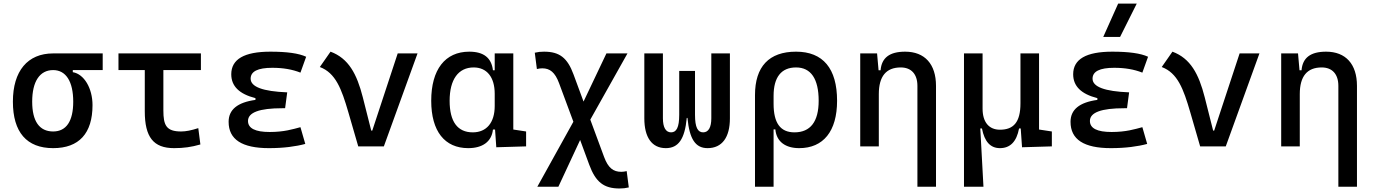

<svg xmlns="http://www.w3.org/2000/svg" viewBox="-20 -815 7657 1069"><path d="M275.9 9.8C419.9 9.8 495.1 -72.3 495.1 -229.5C495.1 -323.7 448.2 -402.8 385.3 -413.1V-424.8H551.8V-517.6H275.9C133.8 -517.6 51.8 -419.9 51.8 -249C51.8 -79.1 128.4 9.8 275.9 9.8ZM275.9 -83C199.2 -83 159.2 -140.1 159.2 -249C159.2 -361.3 201.2 -424.8 275.9 -424.8C347.2 -424.8 387.7 -361.3 387.7 -249C387.7 -140.1 349.1 -83 275.9 -83Z M949.2 9.8C1002 9.8 1045.4 3.9 1095.7 -10.7L1084 -101.6C1044.4 -88.9 1015.1 -83 988.3 -83C905.3 -83 889.6 -118.2 889.6 -200.2V-424.8H1098.6V-517.6H639.6V-424.8H786.1V-195.3C786.1 -51.8 834 9.8 949.2 9.8Z M1477.5 9.8C1559.1 9.8 1627.4 0.5 1679.7 -13.7L1652.8 -106.9C1610.8 -95.7 1562 -80.1 1481.4 -80.1C1400.9 -80.1 1360.8 -100.6 1360.8 -141.6C1360.8 -189 1424.3 -212.4 1551.8 -212.4H1567.4L1579.1 -300.8C1442.9 -306.2 1375.5 -331.5 1375.5 -377C1375.5 -417.5 1415.5 -437.5 1496.1 -437.5C1555.7 -437.5 1607.4 -428.7 1652.8 -410.6L1684.6 -499C1643.6 -518.1 1577.6 -527.3 1485.4 -527.3C1339.8 -527.3 1267.6 -485.4 1267.6 -401.4C1267.6 -335.4 1312 -291.5 1402.3 -268.6V-258.8C1302.2 -245.1 1252.9 -204.6 1252.9 -136.7C1252.9 -38.6 1327.1 9.8 1477.5 9.8Z M1974.6 0H2117.2L2304.7 -517.6H2194.3L2052.7 -87.9H2046.9L2000 -273.4C1966.8 -403.8 1920.4 -490.2 1820.3 -527.3L1760.7 -441.9C1848.6 -408.7 1881.3 -321.3 1919.4 -190.4Z M2586.9 9.8C2665 9.8 2717.3 -24.9 2724.6 -93.8H2736.3L2743.2 4.9L2909.2 0V-83L2837.9 -93.8V-517.6H2734.4V-423.8H2724.6C2716.3 -493.2 2672.9 -527.3 2592.8 -527.3C2458 -527.3 2380.9 -427.7 2380.9 -253.9C2380.9 -84 2456.1 9.8 2586.9 9.8ZM2734.4 -224.6C2734.4 -132.3 2689 -78.1 2612.3 -78.1C2527.3 -78.1 2483.4 -137.7 2483.4 -253.9C2483.4 -372.1 2531.7 -439.5 2617.2 -439.5C2690.9 -439.5 2734.4 -385.3 2734.4 -293Z M3429.2 234.4C3448.7 234.4 3462.4 232.9 3481 228.5L3469.2 137.7C3456.5 140.6 3448.2 141.6 3439 141.6C3395 141.6 3366.2 120.6 3343.3 58.6L3266.6 -148.9L3473.6 -517.6H3356.4L3229 -249.5L3173.3 -400.4C3139.2 -493.2 3095.2 -527.3 3009.3 -527.3C2989.7 -527.3 2976.1 -525.9 2957.5 -521.5L2969.2 -430.7C2981.9 -433.6 2990.2 -434.6 2999.5 -434.6C3041.5 -434.6 3070.3 -412.6 3092.8 -351.6L3172.4 -137.2L2971.7 224.6H3088.9L3210 -35.6L3260.7 102.1C3296.4 198.7 3341.8 234.4 3429.2 234.4Z M3919.4 9.8C4000.5 9.8 4043.9 -50.3 4043.9 -156.2V-517.6H3940.4V-156.2C3940.4 -106.4 3924.8 -78.1 3895 -78.1C3865.2 -78.1 3849.6 -105 3849.6 -175.8V-419.9H3761.7V-175.8C3761.7 -105 3746.1 -78.1 3716.3 -78.1C3686.5 -78.1 3670.9 -106.4 3670.9 -156.2V-517.6H3567.4V-156.2C3567.4 -50.3 3609.4 9.8 3687 9.8C3757.3 9.8 3792.5 -40.5 3803.7 -158.2H3807.6C3818.8 -40.5 3852.1 9.8 3919.4 9.8Z M4429.7 9.8C4564 9.8 4640.6 -84 4640.6 -253.9C4640.6 -433.6 4562.5 -527.3 4412.1 -527.3C4261.7 -527.3 4183.6 -444.3 4183.6 -285.6V224.6H4287.1V-94.7H4296.9C4303.2 -25.4 4354 9.8 4429.7 9.8ZM4287.1 -237.3V-281.2C4287.1 -385.3 4330.1 -439.5 4412.1 -439.5C4495.1 -439.5 4538.1 -376 4538.1 -253.9C4538.1 -137.7 4492.2 -78.1 4403.3 -78.1C4324.7 -78.1 4287.1 -129.9 4287.1 -237.3Z M5087.9 224.6H5191.4V-336.9C5191.4 -458 5128.9 -527.3 5019.5 -527.3C4932.6 -527.3 4888.7 -493.2 4882.8 -423.8H4871.6L4863.3 -517.6H4769.5V0H4873V-291C4873 -390.6 4914.1 -439.5 4995.1 -439.5C5053.7 -439.5 5087.9 -402.3 5087.9 -336.9Z M5547.4 9.8C5604.5 9.8 5640.1 -26.4 5653.8 -99.6H5663.1L5670.4 4.9L5836.4 0V-83L5765.1 -93.8V-517.6H5661.6V-239.3C5661.6 -133.8 5622.6 -92.8 5547.4 -92.8C5486.3 -92.8 5450.7 -134.8 5450.7 -210V-517.6H5347.2V224.6H5455.6L5438 -99.6H5447.3C5461.4 -26.4 5494.1 9.8 5547.4 9.8Z M6165 9.8C6246.6 9.8 6314.9 0.5 6367.2 -13.7L6340.3 -106.9C6298.3 -95.7 6249.5 -80.1 6168.9 -80.1C6088.4 -80.1 6048.3 -100.6 6048.3 -141.6C6048.3 -189 6111.8 -212.4 6239.3 -212.4H6254.9L6266.6 -300.8C6130.4 -306.2 6063 -331.5 6063 -377C6063 -417.5 6103 -437.5 6183.6 -437.5C6243.2 -437.5 6294.9 -428.7 6340.3 -410.6L6372.1 -499C6331.1 -518.1 6265.1 -527.3 6172.9 -527.3C6027.3 -527.3 5955.1 -485.4 5955.1 -401.4C5955.1 -335.4 5999.5 -291.5 6089.8 -268.6V-258.8C5989.7 -245.1 5940.4 -204.6 5940.4 -136.7C5940.4 -38.6 6014.6 9.8 6165 9.8ZM6122.6 -609.4H6216.3L6309.1 -794.9H6205.6Z M6662.1 0H6804.7L6992.2 -517.6H6881.8L6740.2 -87.9H6734.4L6687.5 -273.4C6654.3 -403.8 6607.9 -490.2 6507.8 -527.3L6448.2 -441.9C6536.1 -408.7 6568.8 -321.3 6606.9 -190.4Z M7431.6 224.6H7535.2V-336.9C7535.2 -458 7472.7 -527.3 7363.3 -527.3C7276.4 -527.3 7232.4 -493.2 7226.6 -423.8H7215.3L7207 -517.6H7113.3V0H7216.8V-291C7216.8 -390.6 7257.8 -439.5 7338.9 -439.5C7397.5 -439.5 7431.6 -402.3 7431.6 -336.9Z"/></svg>

Font: Cascadia Code PL
Style: Regular
Weight: 400
Monospace: yes
Designer: Aaron Bell
Foundry: Saja Typeworks
Version: Version 2404.023